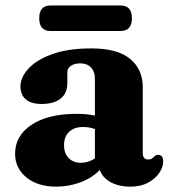

<svg xmlns="http://www.w3.org/2000/svg" viewBox="-20 -667 622 700"><path d="M35 -106.5Q35 -172.5 95.2 -212.2Q155.5 -252 259.5 -252Q297 -252 326 -245.5V-380Q326 -406 311.8 -421Q297.5 -436 272.5 -436Q251.5 -436 238.5 -427Q225.5 -418 225.5 -404V-363.5Q225.5 -327 201 -307.5Q176.5 -288 131.5 -288Q93 -288 73.8 -305Q54.5 -322 54.5 -352Q54.5 -384.5 83.5 -416.5Q112.5 -448.5 170 -469.5Q227.5 -490.5 313 -490.5Q408 -490.5 454.2 -452.5Q500.5 -414.5 500.5 -349V-108.5Q500.5 -85.5 521 -85.5Q529 -85.5 533.5 -88.8Q538 -92 542 -95.5Q544.5 -98.5 547.8 -100.5Q551 -102.5 555.5 -102.5Q575 -102.5 575 -78.5Q575 -58 560.8 -36.8Q546.5 -15.5 519.8 -1Q493 13.5 455 13.5Q412.5 13.5 382.8 -3.2Q353 -20 344 -47.5Q316 -18.5 273.8 -2.5Q231.5 13.5 185.5 13.5Q117.5 13.5 76.2 -20.2Q35 -54 35 -106.5ZM213.5 -138.5Q213.5 -107.5 230.5 -90.5Q247.5 -73.5 274.5 -73.5Q302.5 -73.5 326 -89.5V-196.5Q305.5 -204 282.5 -204Q251 -204 232.2 -186.5Q213.5 -169 213.5 -138.5ZM123 -600.5Q123 -647 164.5 -647H419.5Q461 -647 461 -600.5Q461 -554 419.5 -554H164.5Q123 -554 123 -600.5Z"/></svg>

Font: Fraunces 9pt Soft
Style: Bold
Weight: 700
Version: Version 1.000;[b76b70a41]